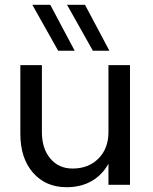

<svg xmlns="http://www.w3.org/2000/svg" viewBox="-20 -772 638 802"><path d="M283 -68Q350 -68 391.5 -110Q433 -152 433 -220V-500H523V0H433V-88Q407 -41 362.5 -15.5Q318 10 258 10Q171 10 118 -50.5Q65 -111 65 -213V-500H155V-220Q155 -152 190 -110Q225 -68 283 -68ZM223 -560 115 -752H190L292 -560ZM368 -560 260 -752H335L437 -560Z"/></svg>

Font: Goli
Style: Regular
Weight: 400
Designer: jaikishan Patel
Foundry: MagicType
Version: Version 1.000